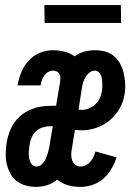

<svg xmlns="http://www.w3.org/2000/svg" viewBox="-20 -725 540 753"><path d="M122 8Q101 8 81 2.5Q61 -3 45.5 -15Q30 -27 20.5 -44.5Q11 -62 6.5 -82Q2 -102 2.5 -123Q3 -144 6 -165Q9 -185 16 -204.5Q23 -224 34.5 -241.5Q46 -259 62.5 -272.5Q79 -286 98.5 -294.5Q118 -303 137.5 -306.5Q157 -310 177 -310H200L216 -406Q217 -414 216.5 -421.5Q216 -429 212.5 -435.5Q209 -442 202 -445Q195 -448 187 -448Q178 -448 169 -443Q160 -438 154 -429.5Q148 -421 144.5 -411.5Q141 -402 140 -393L139 -390H49L50 -397Q55 -422 65.5 -446Q76 -470 94.5 -489.5Q113 -509 138 -518.5Q163 -528 187 -528Q211 -528 233 -522.5Q255 -517 273 -504Q290 -517 311 -522.5Q332 -528 353 -528Q374 -528 393.5 -522.5Q413 -517 428 -504Q443 -491 452 -473.5Q461 -456 465.5 -436Q470 -416 471 -395Q472 -374 468 -353Q464 -325 448.5 -298.5Q433 -272 409.5 -252.5Q386 -233 357.5 -223.5Q329 -214 300 -214Q294 -214 287.5 -214.5Q281 -215 274 -216L261 -136Q259 -125 259.5 -114Q260 -103 264 -93.5Q268 -84 276.5 -78Q285 -72 296 -72Q307 -72 317 -77Q327 -82 334.5 -91Q342 -100 347 -110.5Q352 -121 354 -131L437 -108Q430 -85 417.5 -63.5Q405 -42 386 -25Q367 -8 343 0Q319 8 296 8Q270 8 246.5 1.5Q223 -5 205 -21Q188 -6 165.5 1Q143 8 122 8ZM300 -294Q314 -294 328 -299.5Q342 -305 353 -315Q364 -325 370.5 -338.5Q377 -352 379 -365Q381 -374 381 -382.5Q381 -391 381 -399Q381 -407 380 -415Q379 -423 375.5 -430.5Q372 -438 366 -443Q360 -448 352 -448Q342 -448 332.5 -441.5Q323 -435 317 -425.5Q311 -416 307.5 -406Q304 -396 302 -385L288 -295Q291 -294 294 -294Q297 -294 300 -294ZM123 -72Q135 -72 144.5 -81Q154 -90 159 -101.5Q164 -113 167.5 -124.5Q171 -136 173 -147L187 -230H177Q163 -230 148 -225.5Q133 -221 121.5 -210.5Q110 -200 104 -185.5Q98 -171 96 -157Q94 -144 93 -131Q92 -118 94 -105.5Q96 -93 103 -82.5Q110 -72 123 -72ZM155 -635 154 -705H454L455 -635Z"/></svg>

Font: Iosevka Curly Slab Medium
Style: Italic
Weight: 500
Italic angle: -9°
Monospace: yes
Designer: Belleve Invis
Foundry: Belleve Invis
Version: Version 22.1.2; ttfautohint (v1.8.4)